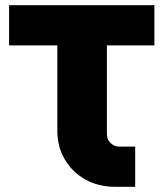

<svg xmlns="http://www.w3.org/2000/svg" viewBox="-20 -720 630 740"><path d="M424 0Q359 0 308.5 -28.5Q258 -57 229.5 -106Q201 -155 201 -216V-545H15V-700H575V-545H392V-203Q392 -183 406 -169Q420 -155 439 -155H501V0Z"/></svg>

Font: MuseoModerno Thin ExtraBold
Style: Regular
Weight: 800
Version: Version 1.002